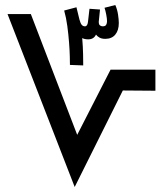

<svg xmlns="http://www.w3.org/2000/svg" viewBox="-20 -746 660 766"><path d="M312 -485 259 -487Q259 -496 258.5 -520Q258 -544 255.5 -576.5Q253 -609 248.5 -642.5Q244 -676 236 -704L285 -717L297 -668Q301 -653 306 -647Q311 -641 319 -641Q329 -641 331 -659Q333 -677 337 -711L379 -708L374 -659Q374 -648 379 -644.5Q384 -641 390 -641Q400 -641 403.5 -647Q407 -653 407 -661Q407 -671 404 -687Q401 -703 397 -715L440 -726Q448 -708 451 -687.5Q454 -667 454 -654Q454 -625 440 -608Q426 -591 400 -591Q386 -591 377 -596Q368 -601 363 -608Q354 -589 332 -589Q318 -589 308 -594Q311 -557 311.5 -529.5Q312 -502 312 -485ZM278 0 10 -690H103L288 -208L421 -468H600V-384L470 -385Z"/></svg>

Font: Noto Sans Arabic UI Cn Md
Style: Regular
Weight: 500
Width: 3
Designer: Monotype Design Team, Nadine Chahine and Nizar Qandah
Foundry: Monotype Imaging Inc.
Version: Version 2.010; ttfautohint (v1.8.4.7-5d5b)